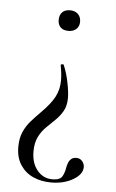

<svg xmlns="http://www.w3.org/2000/svg" viewBox="-49 -396 425 705"><g transform="rotate(5 163.5 -43.0)"><path d="M170 263Q199 263 207 247Q215 231 217 215Q219 205 222.5 196.5Q226 188 233 182.5Q240 177 251 177Q265 177 273 187Q281 197 281 208Q281 235 247 255Q213 275 166 275Q130 275 100.5 262Q71 249 53 222Q35 195 35 155Q35 123 45.5 99.5Q56 76 72.5 57.5Q89 39 106 22Q141 -13 155.5 -40.5Q170 -68 170 -102Q170 -114 168.5 -127.5Q167 -141 164 -157Q163 -160 168.5 -161Q174 -162 175 -159Q187 -131 194 -96Q201 -61 201 -40Q201 -11 190 8.5Q179 28 163 43.5Q147 59 130.5 75Q114 91 103 113Q92 135 92 167Q92 210 114 236.5Q136 263 170 263ZM181 -361Q199 -361 210 -350.5Q221 -340 221 -322Q221 -305 210 -295Q199 -285 181 -285Q162 -285 152 -295Q142 -305 142 -322Q142 -340 152 -350.5Q162 -361 181 -361Z"/></g></svg>

Font: Cormorant Garamond Light Light
Style: Regular
Weight: 300
Version: Version 4.001